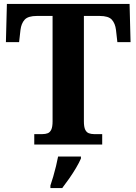

<svg xmlns="http://www.w3.org/2000/svg" viewBox="-20 -734 693 975"><path d="M154 0V-53H196Q211 -53 222.5 -57.5Q234 -62 240.5 -76Q247 -90 247 -117.9V-653H167Q122.4 -653 105.2 -634Q88 -615 84 -582L77 -520H10L15 -714H638L643 -520H576L569 -582Q565 -615 548 -634Q531 -653 486 -653H406V-118Q406 -90 412.5 -76Q419 -62 431 -57.5Q443.1 -53 457 -53H499V0ZM236 208Q243 188 250.5 162Q258 136 264.5 109.5Q271 83 275 61H391V71Q382 92 366 119Q350 146 331.5 172.5Q313 199 296 221H236Z"/></svg>

Font: Noto Serif Tamil
Style: Regular
Weight: 400
Designer: Indian Type Foundry, Tom Grace, and the Monotype Design Team
Foundry: Monotype Imaging Inc.
Version: Version 2.003